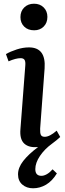

<svg xmlns="http://www.w3.org/2000/svg" viewBox="-20 -780 350 1033"><path d="M90 -688Q90 -720 110.5 -740Q131 -760 163 -760Q195 -760 215 -740Q235 -720 235 -689Q235 -657 215 -637Q195 -617 164 -617Q130 -617 110 -637Q90 -657 90 -688ZM90 -86 116 -426Q118 -449 112 -458Q106 -467 91 -467Q65 -467 26 -450L12 -489Q36 -503 70 -514Q104 -525 136 -525Q228 -525 220 -412L196 -88Q195 -64 200 -54Q205 -44 221 -44Q247 -44 285 -77L304 -43Q296 -35 284 -25.5Q272 -16 260 -7Q220 22 195 59Q170 96 170 130Q170 166 203 166Q216 166 231.5 157.5Q247 149 263 131L286 153Q261 194 228 213.5Q195 233 158 233Q123 233 100 213Q77 193 77 158Q77 122 105 86Q133 50 185 11Q136 16 110.5 -7.5Q85 -31 90 -86Z"/></svg>

Font: Literata 36pt Medium
Style: Italic
Weight: 500
Italic angle: -2°
Designer: Latin by Veronika Burian and Jose Scaglione. Greek by Irene Vlachou. Cyrillic by Vera Evstafieva
Foundry: TypeTogether
Version: Version 3.002